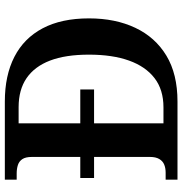

<svg xmlns="http://www.w3.org/2000/svg" viewBox="0 -754 754 794"><g transform="rotate(-90 377.0 -357.0)"><path d="M31 0V-49H60Q79 -49 93.5 -55Q108 -61 116.5 -75.5Q125 -90 125 -114V-345H38V-402H125V-602Q125 -628 116 -641.5Q107 -655 91.5 -660Q76 -665 57 -665H31V-714H354Q462 -714 539 -674.5Q616 -635 657 -557.5Q698 -480 698 -366Q698 -257 659 -174.5Q620 -92 544 -46Q468 0 354 0ZM330 -58Q403 -58 451 -95Q499 -132 523.5 -200.5Q548 -269 548 -366Q548 -463 523.5 -527Q499 -591 451 -624Q403 -657 331 -657H264V-402H404V-345H264V-58Z"/></g></svg>

Font: Noto Rashi Hebrew SemiBold
Style: Regular
Weight: 600
Version: Version 1.006